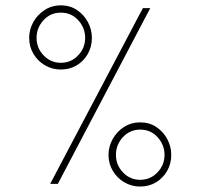

<svg xmlns="http://www.w3.org/2000/svg" viewBox="-20 -680 741 710"><path d="M588.4 -107.4Q588.4 -69.8 562.3 -42.5Q536.1 -15.1 498.5 -15.1Q460.9 -15.1 434.8 -42.5Q408.7 -69.8 408.7 -107.4Q408.7 -144.5 434.3 -172.6Q460 -200.7 498.5 -200.7Q537.6 -200.7 563 -172.4Q588.4 -144 588.4 -107.4ZM613.3 -106.9Q613.3 -138.2 598.6 -165.5Q584 -192.9 558.3 -210.2Q532.7 -227.5 498.5 -227.5Q464.8 -227.5 438.2 -210.2Q411.6 -192.9 396.5 -165.5Q381.3 -138.2 381.3 -106.9Q381.3 -74.7 397.2 -48.1Q413.1 -21.5 439.7 -5.9Q466.3 9.8 498.5 9.8Q531.2 9.8 557.1 -5.9Q583 -21.5 598.1 -48.1Q613.3 -74.7 613.3 -106.9ZM294.9 -540Q294.9 -502.4 268.8 -475.1Q242.7 -447.8 205.1 -447.8Q167.5 -447.8 141.4 -475.1Q115.2 -502.4 115.2 -540Q115.2 -577.1 140.9 -605.2Q166.5 -633.3 205.1 -633.3Q244.1 -633.3 269.5 -605Q294.9 -576.7 294.9 -540ZM319.8 -539.6Q319.8 -570.8 305.2 -598.1Q290.5 -625.5 264.9 -642.8Q239.3 -660.2 205.1 -660.2Q171.4 -660.2 144.8 -642.8Q118.2 -625.5 103 -598.1Q87.9 -570.8 87.9 -539.6Q87.9 -507.3 103.8 -480.7Q119.6 -454.1 146.2 -438.5Q172.9 -422.9 205.1 -422.9Q237.8 -422.9 263.7 -438.5Q289.6 -454.1 304.7 -480.7Q319.8 -507.3 319.8 -539.6ZM508.3 -649.9 165.5 0H193.8L535.6 -649.9Z"/></svg>

Font: Estedad-FD-VF Thin
Style: Regular
Weight: 100
Designer: Amin Abedi
Version: Version 5.0